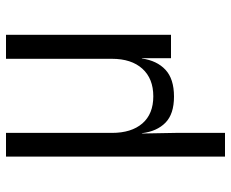

<svg xmlns="http://www.w3.org/2000/svg" viewBox="-85 -505 770 640"><g transform="rotate(-90 300.0 -185.0)"><path d="M98 180V-550H177V-197Q177 -132 208.5 -95.5Q240 -59 299 -59Q358 -59 391 -95.5Q424 -132 424 -197V-550H504V0H426V-97H425Q418 -47 387.5 -18.5Q357 10 298 10Q240 10 211 -18.5Q182 -47 176 -97H175L177 15V180Z"/></g></svg>

Font: JetBrains Mono NL Light
Style: Regular
Weight: 300
Monospace: yes
Designer: Philipp Nurullin, Konstantin Bulenkov
Foundry: JetBrains
Version: Version 2.305; ttfautohint (v1.8.4.7-5d5b)